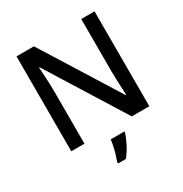

<svg xmlns="http://www.w3.org/2000/svg" viewBox="-209 -872 1192 1251"><g transform="rotate(-30 386.5 -246.5)"><path d="M680 0H548L188 -577H184Q186 -542 189 -489.5Q192 -437 192 -385V0H93V-714H224L583 -140H587Q586 -157 584.5 -189Q583 -221 581.5 -257.5Q580 -294 580 -325V-714H680ZM457 70Q448 100 426 143.5Q404 187 376 221H317V209Q324 191 332 164.5Q340 138 346 110Q352 82 354 61H457Z"/></g></svg>

Font: Noto Sans Khmer UI Medium
Style: Regular
Weight: 500
Designer: Danh Hong and the Monotype Design Team
Foundry: Monotype Imaging Inc.
Version: Version 2.002; ttfautohint (v1.8.4.7-5d5b)